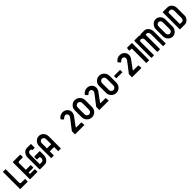

<svg xmlns="http://www.w3.org/2000/svg" viewBox="399 -1729 3066 3066"><g transform="rotate(-45 1932.5 -195.5)"><path d="M186.5 0Q195.3 0 196.3 -8.8Q196.3 -23.4 196.3 -50.8Q196.3 -60.5 187.5 -61.5Q161.1 -61.5 108.4 -61.5Q105.5 -61.5 100.6 -62.5Q94.7 -64.5 89.8 -69.3Q85.9 -75.2 85.9 -86.9Q85.9 -188.5 85.9 -390.6Q70.3 -390.6 24.4 -390.6Q24.4 -295.9 24.4 -9.8Q24.4 -1 34.2 0Q85 0 186.5 0Z M408.2 0Q417 0 417 -8.8Q417 -23.4 417 -50.8Q417 -60.5 408.2 -61.5Q374 -61.5 306.6 -61.5Q306.6 -69.3 306.6 -92.8Q332 -92.8 408.2 -92.8Q417 -92.8 417 -102.5Q417 -116.2 417 -144.5Q417 -152.3 408.2 -154.3Q374 -154.3 306.6 -154.3Q306.6 -193.4 306.6 -309.6Q306.6 -319.3 311.5 -323.2Q315.4 -327.1 321.3 -328.1Q326.2 -329.1 329.1 -329.1Q355.5 -329.1 408.2 -329.1Q417 -329.1 417 -339.8Q417 -353.5 417 -381.8Q417 -385.7 415 -388.7Q412.1 -390.6 408.2 -390.6Q357.4 -390.6 254.9 -390.6Q246.1 -390.6 245.1 -379.9Q245.1 -256.8 245.1 -9.8Q245.1 -1 254.9 0Q305.7 0 408.2 0Z M578.1 0Q605.5 0 627.9 -16.6Q650.4 -33.2 663.1 -58.6Q676.8 -85 676.8 -114.3Q676.8 -146.5 676.8 -210Q646.5 -210 555.7 -210Q551.8 -210 549.8 -206.1Q546.9 -202.1 546.9 -198.2Q546.9 -183.6 546.9 -155.3Q546.9 -150.4 549.8 -147.5Q551.8 -144.5 555.7 -144.5Q568.4 -144.5 595.7 -144.5Q601.6 -144.5 607.4 -138.7Q614.3 -131.8 614.3 -118.2Q614.3 -116.2 614.3 -111.3Q614.3 -92.8 602.5 -77.1Q591.8 -61.5 574.2 -61.5Q558.6 -61.5 528.3 -61.5Q528.3 -115.2 528.3 -278.3Q528.3 -296.9 540 -313.5Q551.8 -329.1 567.4 -329.1Q571.3 -329.1 579.1 -329.1Q581.1 -329.1 585.9 -328.1Q591.8 -326.2 596.7 -321.3Q601.6 -315.4 601.6 -303.7Q620.1 -303.7 657.2 -303.7Q657.2 -322.3 657.2 -379.9Q657.2 -389.6 647.5 -390.6Q620.1 -390.6 564.5 -390.6Q536.1 -390.6 514.6 -374Q492.2 -358.4 479.5 -332Q465.8 -305.7 465.8 -276.4Q465.8 -187.5 465.8 -9.8Q465.8 -1 475.6 0Q509.8 0 578.1 0Z M943.4 0Q943.4 -68.4 943.4 -275.4Q943.4 -321.3 912.1 -356.4Q880.9 -390.6 835 -390.6Q790 -390.6 756.8 -355.5Q724.6 -321.3 724.6 -274.4Q724.6 -182.6 724.6 0Q740.2 0 785.2 0Q785.2 -23.4 785.2 -92.8Q809.6 -92.8 882.8 -92.8Q882.8 -70.3 882.8 0Q898.4 0 943.4 0ZM881.8 -158.2Q858.4 -158.2 787.1 -158.2Q787.1 -187.5 787.1 -274.4Q787.1 -294.9 799.8 -310.5Q813.5 -325.2 834 -325.2Q854.5 -325.2 868.2 -309.6Q881.8 -293.9 881.8 -273.4Q881.8 -235.4 881.8 -158.2Z M1474.6 0Q1473.6 -13.7 1470.7 -53.7Q1470.7 -64.5 1461.9 -64.5Q1426.8 -64.5 1358.4 -64.5Q1350.6 -64.5 1350.6 -69.3Q1350.6 -72.3 1353.5 -76.2Q1389.6 -125 1461.9 -223.6Q1480.5 -251 1481.4 -283.2Q1481.4 -330.1 1450.2 -360.4Q1418 -390.6 1371.1 -390.6Q1311.5 -390.6 1272.5 -339.8Q1270.5 -336.9 1270.5 -335Q1270.5 -332 1271.5 -330.1Q1272.5 -328.1 1287.1 -311.5Q1301.8 -295.9 1303.7 -294.9Q1305.7 -294.9 1308.6 -294.9Q1311.5 -294.9 1314.5 -297.9Q1342.8 -327.1 1369.1 -327.1Q1392.6 -327.1 1405.3 -305.7Q1411.1 -295.9 1411.1 -284.2Q1411.1 -270.5 1403.3 -255.9Q1402.3 -252.9 1387.7 -234.4Q1373 -214.8 1351.6 -186.5Q1344.7 -178.7 1332 -162.1Q1288.1 -103.5 1264.6 -74.2Q1263.7 -73.2 1262.7 -71.3Q1261.7 -68.4 1261.7 0Q1333 0 1474.6 0Z M1648.4 0Q1696.3 -1 1729.5 -33.2Q1761.7 -66.4 1763.7 -113.3Q1763.7 -167 1763.7 -273.4Q1761.7 -321.3 1728.5 -355.5Q1695.3 -388.7 1646.5 -390.6Q1596.7 -389.6 1564.5 -356.4Q1532.2 -324.2 1531.2 -276.4Q1531.2 -223.6 1531.2 -116.2Q1532.2 -69.3 1565.4 -35.2Q1598.6 -2 1648.4 0ZM1646.5 -65.4Q1625 -66.4 1611.3 -81.1Q1596.7 -95.7 1596.7 -116.2Q1596.7 -168.9 1596.7 -274.4Q1596.7 -294.9 1611.3 -309.6Q1625 -324.2 1648.4 -325.2Q1669.9 -324.2 1683.6 -309.6Q1697.3 -294.9 1698.2 -274.4Q1698.2 -221.7 1698.2 -116.2Q1697.3 -95.7 1682.6 -81.1Q1668.9 -66.4 1646.5 -65.4Z M2024.4 0Q2023.4 -13.7 2020.5 -53.7Q2020.5 -64.5 2011.7 -64.5Q1976.6 -64.5 1908.2 -64.5Q1900.4 -64.5 1900.4 -69.3Q1900.4 -72.3 1903.3 -76.2Q1939.5 -125 2011.7 -223.6Q2030.3 -251 2031.2 -283.2Q2031.2 -330.1 2000 -360.4Q1967.8 -390.6 1920.9 -390.6Q1861.3 -390.6 1822.3 -339.8Q1820.3 -336.9 1820.3 -335Q1820.3 -332 1821.3 -330.1Q1822.3 -328.1 1836.9 -311.5Q1851.6 -295.9 1853.5 -294.9Q1855.5 -294.9 1858.4 -294.9Q1861.3 -294.9 1864.3 -297.9Q1892.6 -327.1 1918.9 -327.1Q1942.4 -327.1 1955.1 -305.7Q1960.9 -295.9 1960.9 -284.2Q1960.9 -270.5 1953.1 -255.9Q1952.1 -252.9 1937.5 -234.4Q1922.9 -214.8 1901.4 -186.5Q1894.5 -178.7 1881.8 -162.1Q1837.9 -103.5 1814.5 -74.2Q1813.5 -73.2 1812.5 -71.3Q1811.5 -68.4 1811.5 0Q1882.8 0 2024.4 0Z M2198.2 0Q2246.1 -1 2279.3 -33.2Q2311.5 -66.4 2313.5 -113.3Q2313.5 -167 2313.5 -273.4Q2311.5 -321.3 2278.3 -355.5Q2245.1 -388.7 2196.3 -390.6Q2146.5 -389.6 2114.3 -356.4Q2082 -324.2 2081.1 -276.4Q2081.1 -223.6 2081.1 -116.2Q2082 -69.3 2115.2 -35.2Q2148.4 -2 2198.2 0ZM2196.3 -65.4Q2174.8 -66.4 2161.1 -81.1Q2146.5 -95.7 2146.5 -116.2Q2146.5 -168.9 2146.5 -274.4Q2146.5 -294.9 2161.1 -309.6Q2174.8 -324.2 2198.2 -325.2Q2219.7 -324.2 2233.4 -309.6Q2247.1 -294.9 2248 -274.4Q2248 -221.7 2248 -116.2Q2247.1 -95.7 2232.4 -81.1Q2218.8 -66.4 2196.3 -65.4Z M2366.2 -219.7Q2398.4 -219.7 2496.1 -219.7Q2497.1 -218.8 2500 -216.8Q2500 -205.1 2500 -169.9Q2499 -168.9 2496.1 -166Q2463.9 -166 2366.2 -166Q2364.3 -167 2361.3 -169.9Q2361.3 -181.6 2361.3 -216.8Q2362.3 -216.8 2366.2 -219.7Z M2762.7 0Q2761.7 -13.7 2758.8 -53.7Q2758.8 -64.5 2750 -64.5Q2714.8 -64.5 2646.5 -64.5Q2638.7 -64.5 2638.7 -69.3Q2638.7 -72.3 2641.6 -76.2Q2677.7 -125 2750 -223.6Q2768.6 -251 2769.5 -283.2Q2769.5 -330.1 2738.3 -360.4Q2706.1 -390.6 2659.2 -390.6Q2599.6 -390.6 2560.5 -339.8Q2558.6 -336.9 2558.6 -335Q2558.6 -332 2559.6 -330.1Q2560.5 -328.1 2575.2 -311.5Q2589.8 -295.9 2591.8 -294.9Q2593.8 -294.9 2596.7 -294.9Q2599.6 -294.9 2602.5 -297.9Q2630.9 -327.1 2657.2 -327.1Q2680.7 -327.1 2693.4 -305.7Q2699.2 -295.9 2699.2 -284.2Q2699.2 -270.5 2691.4 -255.9Q2690.4 -252.9 2675.8 -234.4Q2661.1 -214.8 2639.6 -186.5Q2632.8 -178.7 2620.1 -162.1Q2576.2 -103.5 2552.7 -74.2Q2551.8 -73.2 2550.8 -71.3Q2549.8 -68.4 2549.8 0Q2621.1 0 2762.7 0Z M2937.5 0Q2921.9 0 2873 0Q2873 -80.1 2873 -321.3Q2873 -324.2 2870.1 -327.1Q2867.2 -330.1 2864.3 -330.1Q2852.5 -330.1 2828.1 -330.1Q2820.3 -330.1 2819.3 -339.8Q2821.3 -353.5 2824.2 -381.8Q2825.2 -390.6 2833 -390.6Q2864.3 -390.6 2926.8 -390.6Q2937.5 -389.6 2937.5 -379.9Q2937.5 -252.9 2937.5 0Z M3304.7 0Q3313.5 0 3313.5 -8.8Q3313.5 -98.6 3313.5 -276.4Q3313.5 -305.7 3300.8 -331.1Q3287.1 -357.4 3265.6 -374Q3243.2 -390.6 3214.8 -390.6Q3187.5 -390.6 3132.8 -390.6Q3123 -390.6 3122.1 -378.9Q3101.6 -390.6 3085.9 -390.6Q3055.7 -390.6 2997.1 -390.6Q2988.3 -390.6 2987.3 -379.9Q2987.3 -256.8 2987.3 -9.8Q2987.3 -1 2997.1 0Q3010.7 0 3039.1 0Q3047.9 0 3047.9 -8.8Q3047.9 -107.4 3047.9 -303.7Q3047.9 -315.4 3052.7 -321.3Q3060.5 -329.1 3071.3 -329.1Q3075.2 -329.1 3082 -329.1Q3099.6 -329.1 3111.3 -313.5Q3122.1 -296.9 3122.1 -278.3Q3122.1 -188.5 3122.1 -9.8Q3122.1 -1 3133.8 0Q3147.5 0 3174.8 0Q3183.6 0 3184.6 -8.8Q3184.6 -113.3 3184.6 -322.3Q3191.4 -329.1 3201.2 -329.1Q3205.1 -329.1 3211.9 -329.1Q3229.5 -329.1 3240.2 -313.5Q3252 -296.9 3252 -278.3Q3252 -188.5 3252 -9.8Q3252 -1 3262.7 0Q3276.4 0 3304.7 0Z M3471.7 0Q3516.6 0 3548.8 -35.2Q3581.1 -69.3 3581.1 -116.2Q3581.1 -168.9 3581.1 -275.4Q3581.1 -323.2 3549.8 -357.4Q3518.6 -390.6 3472.7 -390.6Q3427.7 -390.6 3395.5 -355.5Q3362.3 -321.3 3362.3 -274.4Q3362.3 -221.7 3362.3 -115.2Q3362.3 -69.3 3394.5 -34.2Q3425.8 0 3471.7 0ZM3472.7 -65.4Q3452.1 -65.4 3438.5 -81.1Q3424.8 -96.7 3424.8 -116.2Q3424.8 -168.9 3424.8 -274.4Q3424.8 -295.9 3438.5 -310.5Q3452.1 -325.2 3471.7 -325.2Q3492.2 -325.2 3505.9 -309.6Q3519.5 -294.9 3519.5 -273.4Q3519.5 -220.7 3519.5 -116.2Q3519.5 -95.7 3505.9 -80.1Q3492.2 -65.4 3472.7 -65.4Z M3742.2 0Q3782.2 0 3811.5 -32.2Q3841.8 -63.5 3841.8 -103.5Q3841.8 -161.1 3841.8 -276.4Q3841.8 -305.7 3828.1 -331.1Q3815.4 -357.4 3793 -374Q3769.5 -390.6 3742.2 -390.6Q3705.1 -390.6 3630.9 -390.6Q3630.9 -293 3630.9 0Q3659.2 0 3742.2 0ZM3740.2 -61.5Q3727.5 -61.5 3692.4 -61.5Q3692.4 -123 3692.4 -308.6Q3692.4 -318.4 3697.3 -322.3Q3702.1 -327.1 3707 -328.1Q3712.9 -329.1 3714.8 -329.1Q3722.7 -329.1 3740.2 -329.1Q3755.9 -329.1 3767.6 -313.5Q3779.3 -296.9 3779.3 -278.3Q3779.3 -221.7 3779.3 -108.4Q3779.3 -89.8 3767.6 -76.2Q3755.9 -61.5 3740.2 -61.5Z"/></g></svg>

Font: Lega 2020-21MOD
Style: Regular
Weight: 400
Designer: SIL Open Font License
Foundry: SIL Open Font License
Version: Version 1.00;July 1, 2020;FontCreator 13.0.0.2670 32-bit